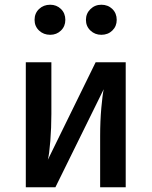

<svg xmlns="http://www.w3.org/2000/svg" viewBox="-20 -791 640 811"><path d="M511 0H403V-217Q403 -280 408 -335.5Q413 -391 418 -414L214 0H89V-528H197V-310Q197 -252 192.5 -195Q188 -138 182 -116L384 -528H511ZM126 -707Q126 -735 145 -753Q164 -771 192 -771Q219 -771 237.5 -753Q256 -735 256 -707Q256 -680 237.5 -662Q219 -644 192 -644Q164 -644 145 -662Q126 -680 126 -707ZM343 -707Q343 -734 362 -752.5Q381 -771 408 -771Q436 -771 454.5 -753Q473 -735 473 -707Q473 -680 454.5 -662Q436 -644 408 -644Q381 -644 362 -662Q343 -680 343 -707Z"/></svg>

Font: Fira Mono Medium
Style: Regular
Weight: 500
Designer: Carrois Corporate & Edenspiekermann AG
Foundry: Carrois Corporate GbR & Edenspiekermann AG
Version: Version 3.206